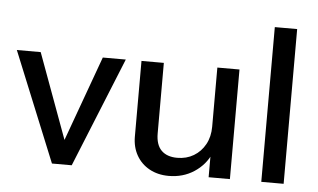

<svg xmlns="http://www.w3.org/2000/svg" viewBox="-51 -800 1472 890"><g transform="rotate(5 685.0 -355.0)"><path d="M219 0 11 -510H122L292 -47H243L411 -510H518L311 0Z M763 10Q712 10 673 -11.5Q634 -33 612.5 -71Q591 -109 591 -158V-510H695V-182Q695 -129 721 -103Q747 -77 795 -77Q838 -77 871.5 -97Q905 -117 924.5 -152.5Q944 -188 944 -235L957 -113Q932 -57 880.5 -23.5Q829 10 763 10ZM948 0V-120H944V-510H1047V0Z M1193 0V-720H1297V0Z"/></g></svg>

Font: Instrument Sans Medium
Style: Regular
Weight: 500
Designer: Rodrigo Fuenzalida
Foundry: fragTYPE
Version: Version 1.000;gftools[0.9.28]